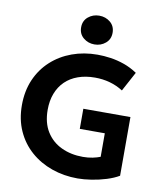

<svg xmlns="http://www.w3.org/2000/svg" viewBox="-100 -1021 953 1118"><g transform="rotate(10 376.0 -462.0)"><path d="M435 15Q353.5 15 282 -10.2Q210.5 -35.5 156.8 -82.8Q103 -130 72.5 -197.5Q42 -265 42 -349.5Q42 -433 71.2 -500.5Q100.5 -568 153 -616Q205.5 -664 275.2 -689.5Q345 -715 426 -715Q463 -715 503 -709.2Q543 -703.5 583.8 -689.2Q624.5 -675 662.5 -649.5L600.5 -534.5Q563.5 -558 521.8 -569.5Q480 -581 434 -581Q378.5 -581 334 -565Q289.5 -549 258.5 -518.8Q227.5 -488.5 211 -445.5Q194.5 -402.5 194.5 -349Q194.5 -272 227 -219.8Q259.5 -167.5 316 -140.8Q372.5 -114 443.5 -114Q474.5 -114 501 -119.5Q527.5 -125 546 -132.5V-271.5H398V-390.5H676.5V-43.5Q646.5 -25.5 604 -12.2Q561.5 1 516.8 8Q472 15 435 15ZM396 -770.5Q358.5 -770.5 330.8 -793.5Q303 -816.5 303 -855.5Q303 -894.5 330.8 -917.5Q358.5 -940.5 396 -940.5Q434 -940.5 461.5 -917.5Q489 -894.5 489 -855.5Q489 -817 461.5 -793.8Q434 -770.5 396 -770.5Z"/></g></svg>

Font: Geologica SemiBold
Style: Regular
Weight: 600
Designer: Sindre Bremnes, Frode Helland
Foundry: Monokrom Skriftforlag AS
Version: Version 1.010;gftools[0.9.28]